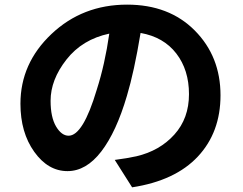

<svg xmlns="http://www.w3.org/2000/svg" viewBox="-20 -760 1040 821"><path d="M273.4 -179.7Q335 -179.7 393.6 -376Q428.7 -485.4 447.3 -616.2Q332 -591.8 264.2 -505.4Q196.3 -418.9 196.3 -329.1Q196.3 -258.8 219.7 -219.2Q243.2 -179.7 273.4 -179.7ZM544.9 41 470.7 -76.2Q523.4 -83 563.5 -91.8Q663.1 -115.2 725.6 -184.6Q788.1 -253.9 788.1 -357.4Q788.1 -460.9 733.9 -531.2Q679.7 -601.6 581.1 -619.1Q553.7 -453.1 522.5 -349.6Q477.5 -196.3 413.1 -112.3Q348.6 -28.3 268.6 -28.3Q185.5 -28.3 126.5 -110.8Q67.4 -193.4 67.4 -316.4Q67.4 -489.3 200.2 -614.7Q333 -740.2 523.4 -740.2Q703.1 -740.2 813 -629.4Q922.9 -518.6 922.9 -352.5Q922.9 -194.3 826.2 -90.8Q729.5 12.7 544.9 41Z"/></svg>

Font: GenEi Gothic M Regular
Style: Bold
Weight: 700
Designer: o_tamon (Modified); [Source Han Sans]
Ryoko NISHIZUKA  (kana & ideographs); Paul D. Hunt (Latin, Greek & Cyrillic); Wenl
Version: Version 1.1a;Original Version 1.004